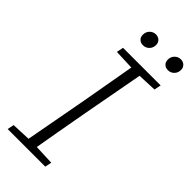

<svg xmlns="http://www.w3.org/2000/svg" viewBox="-264 -882 931 931"><g transform="rotate(45 202.0 -416.5)"><path d="M188 -751Q173 -751 162.5 -760.5Q152 -770 152 -787Q152 -807 165 -820Q178 -833 196 -833Q212 -833 222.5 -823Q233 -813 233 -797Q233 -777 220 -764Q207 -751 188 -751ZM359 -751Q344 -751 333.5 -760.5Q323 -770 323 -787Q323 -807 336 -820Q349 -833 367 -833Q383 -833 393.5 -823Q404 -813 404 -797Q404 -777 391 -764Q378 -751 359 -751ZM12 0 19 -34 137 -39H155L277 -34L270 0ZM110 0 177 -362Q191 -440 204.5 -518Q218 -596 232 -674H289L222 -312Q208 -234 194 -156Q180 -78 167 0ZM122 -639 129 -674H387L380 -639L263 -634H244Z"/></g></svg>

Font: Source Serif 4 Light
Style: Italic
Weight: 300
Italic angle: -12°
Designer: Frank Grießhammer
Foundry: Adobe Systems Incorporated
Version: Version 4.004;hotconv 1.0.116;makeotfexe 2.5.65601